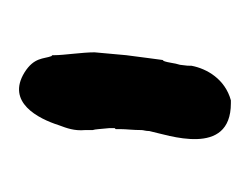

<svg xmlns="http://www.w3.org/2000/svg" viewBox="-50 -640 261 200"><g transform="rotate(-90 80.0 -540.5)"><path d="M43 -515C39 -496 15 -430 72 -430H75C97 -436 108 -455 111 -471V-472C111 -474 111 -476 112 -483C114 -489 114 -495 116 -500L117 -501L119 -516C120 -523 121 -531 122 -539L125 -572C125 -585 122 -604 122 -614V-616L121 -617C118 -625 120 -635 104 -645C73 -664 56 -631 49 -609C46 -601 43 -593 44 -582V-574C45 -571 45 -566 46 -557V-551L45 -550V-545C45 -539 44 -532 44 -523C44 -521 43 -519 43 -515Z"/></g></svg>

Font: Scribbler
Style: ExBd
Weight: 800
Designer: Mew Too
Foundry: Cannot Into Space Fonts
Version: Version 1.001